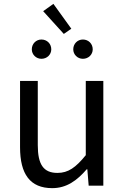

<svg xmlns="http://www.w3.org/2000/svg" viewBox="-20 -963 647 996"><path d="M251 13C325 13 379 -26 430 -85H433L440 0H516V-543H425V-158C373 -94 334 -66 278 -66C206 -66 176 -109 176 -210V-543H84V-199C84 -60 136 13 251 13ZM195 -658C224 -658 246 -680 246 -707C246 -736 224 -758 195 -758C167 -758 145 -736 145 -707C145 -680 167 -658 195 -658ZM311 -787 350 -814 257 -943 204 -905ZM410 -658C439 -658 461 -680 461 -707C461 -736 439 -758 410 -758C382 -758 360 -736 360 -707C360 -680 382 -658 410 -658Z"/></svg>

Font: Noto Sans CJK SC
Style: Regular
Weight: 400
Designer: Ryoko NISHIZUKA 西塚涼子 (kana, bopomofo & ideographs); Paul D. Hunt (Latin, Greek & Cyrillic); Sandoll Communications 산돌커뮤니
Foundry: Adobe
Version: Version 2.004;hotconv 1.0.118;makeotfexe 2.5.65603